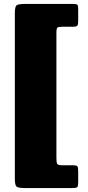

<svg xmlns="http://www.w3.org/2000/svg" viewBox="-20 -800 445 970"><path d="M105 -780Q72.5 -780 63.8 -773.2Q55 -766.5 55 -732.5V102.5Q55 136 63.8 143Q72.5 150 105 150H346.5Q365.5 150 370.2 145.5Q375 141 375 121V66Q375 45.5 371 40.2Q367 35 346.5 35H294.5Q273 35 269 27.8Q265 20.5 265 -1V-636Q265 -657.5 271 -661.2Q277 -665 298.5 -665H349.5Q367 -665 371 -670.8Q375 -676.5 375 -693V-755Q375 -772 370.8 -776Q366.5 -780 350.5 -780Z"/></svg>

Font: Besley Black
Style: Regular
Weight: 900
Designer: Owen Earl
Foundry: indestructible type*
Version: Version 2.001